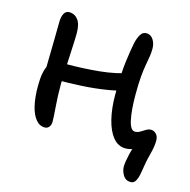

<svg xmlns="http://www.w3.org/2000/svg" viewBox="-98 -604 838 847"><g transform="rotate(15 321.0 -181.0)"><path d="M142.6 11Q118.6 11 101.4 -10Q84.2 -31 75.4 -68.5Q66.6 -106 66.6 -157Q66.6 -192 71.1 -215.9Q75.6 -239.8 84.3 -254.2Q93 -268.6 105.2 -275.4Q114.6 -281.2 130.1 -282.5Q145.6 -283.8 167.6 -283.8Q240.6 -283.8 314.4 -291.2Q388.2 -298.6 452.2 -321.2L475.4 -249Q428.6 -230.8 370.1 -221.2Q311.6 -211.6 250.6 -208.5Q189.6 -205.4 133.2 -205.4L80.6 -214.4Q81.6 -253.6 82.1 -296.3Q82.6 -339 83.6 -379.8Q84.6 -420.6 84.6 -454.6Q84.6 -478.4 92.5 -493.4Q100.4 -508.4 116 -508.4Q141 -508.4 156.4 -488.6Q171.8 -468.8 171.8 -428.6Q171.8 -405.6 170.2 -374.3Q168.6 -343 167 -308.9Q165.4 -274.8 163.8 -244.4Q162.2 -214 162.2 -193.6Q162.2 -136 166 -90.6Q169.8 -45.2 169.8 -21.8Q169.8 -8 162.4 1.5Q155 11 142.6 11ZM571.2 145.6Q547.8 145.6 536.1 126.1Q524.4 106.6 524.4 86.8Q524.4 68.4 533 31Q541.6 -6.4 557.6 -40L576.2 -20.4Q560.2 -5.8 545.1 1.1Q530 8 510.2 8Q476.4 8 453.1 -20.6Q429.8 -49.2 417.8 -98.4Q405.8 -147.6 405.8 -208.6Q405.8 -304.6 413.4 -362.5Q421 -420.4 427.6 -451Q432.2 -472.4 441.8 -489.6Q451.4 -506.8 468.6 -506.8Q489 -506.8 500.6 -489.1Q512.2 -471.4 512.2 -447.6Q512.2 -428.8 509.3 -411Q506.4 -393.2 502.2 -370.6Q498 -348 495.1 -315.3Q492.2 -282.6 492.2 -233.2Q492.2 -161.6 501.7 -117.9Q511.2 -74.2 531.4 -74.2Q544.6 -74.2 555.6 -81.1Q566.6 -88 577.3 -94.4Q588 -100.8 599 -100.8Q612 -100.8 622.6 -90.2Q633.2 -79.6 633.2 -59.4Q633.2 -33.4 623 4.5Q612.8 42.4 606 90.2Q602.4 114.6 594.4 130.1Q586.4 145.6 571.2 145.6Z"/></g></svg>

Font: Shantell Sans Light
Style: Regular
Weight: 300
Designer: Stephen Nixon, Anya Danilova, Shantell Martin
Foundry: Arrow Type
Version: Version 1.011;[c5ecc13dd]